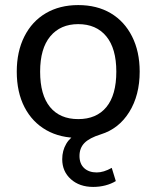

<svg xmlns="http://www.w3.org/2000/svg" viewBox="-20 -536 617 756"><path d="M347 200Q293 200 259 169.5Q225 139 225 91Q225 57 241 30Q257 3 289 -13L293 7Q218 8 162.5 -23.5Q107 -55 76.5 -114Q46 -173 46 -254Q46 -333 76 -392.5Q106 -452 160.5 -484Q215 -516 288 -516Q362 -516 416 -484Q470 -452 500 -392.5Q530 -333 530 -254Q530 -161 489 -95Q448 -29 377 -7Q332 7 312.5 27Q293 47 293 78Q293 109 311.5 126Q330 143 361 143Q388 143 420 125L436 177Q418 188 395 194Q372 200 347 200ZM288 -67Q360 -67 399 -114.5Q438 -162 438 -254Q438 -345 398.5 -393Q359 -441 288 -441Q218 -441 178 -393Q138 -345 138 -254Q138 -162 177 -114.5Q216 -67 288 -67Z"/></svg>

Font: Muli Medium
Style: Regular
Weight: 500
Designer: Vernon Adams
Foundry: Vernon Adams
Version: Version 2.100; ttfautohint (v1.8.1.43-b0c9)